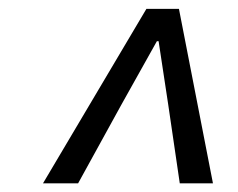

<svg xmlns="http://www.w3.org/2000/svg" viewBox="-20 -780 542 438"><path d="M314 -759.8H388.2L465.8 -361.8H390.1L363.8 -541L341.8 -686H337.9L256.8 -541L158.2 -361.8H78.1Z"/></svg>

Font: Reddit Sans Chocolate
Style: Italic
Weight: 400
Italic angle: -11.25°
Designer: Stephen Hutchings
Version: Version 1.013